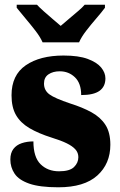

<svg xmlns="http://www.w3.org/2000/svg" viewBox="-20 -786 512 816"><path d="M228 10Q149 10 104.5 -5.5Q60 -21 42 -48Q24 -75 24 -108Q24 -136 37 -153Q50 -170 72.5 -177.5Q95 -185 122 -185Q122 -118 152.5 -88Q183 -58 231 -58Q276 -58 294.5 -76Q313 -94 313 -118Q313 -137 300.5 -151Q288 -165 263.5 -177Q239 -189 200 -201Q143 -219 105 -241.5Q67 -264 48 -297Q29 -330 29 -381Q29 -467 89.5 -508.5Q150 -550 250 -550Q314 -550 353 -535.5Q392 -521 410 -499Q428 -477 428 -453Q428 -418 403 -400Q378 -382 325 -382Q325 -432 298.5 -457.5Q272 -483 234 -483Q205 -483 186 -470Q167 -457 167 -431Q167 -402 190 -385Q213 -368 279 -346Q330 -330 368.5 -309Q407 -288 428 -255.5Q449 -223 449 -171Q449 -90 393.5 -40Q338 10 228 10ZM161 -606Q151 -629 130.5 -655.5Q110 -682 88 -708Q66 -734 51 -753V-766H137Q147 -755 165.5 -738.5Q184 -722 204 -705Q224 -688 238 -676Q252 -688 272 -705Q292 -722 311.5 -738.5Q331 -755 340 -766H426V-753Q412 -734 389.5 -708Q367 -682 346.5 -655.5Q326 -629 316 -606Z"/></svg>

Font: Noto Serif Khmer SemiCondensed Black
Style: Regular
Weight: 900
Width: 4
Designer: Danh Hong and the Monotype Design Team
Foundry: Monotype Imaging Inc.
Version: Version 2.004